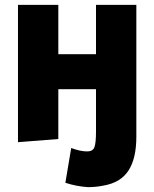

<svg xmlns="http://www.w3.org/2000/svg" viewBox="-20 -564 635 790"><path d="M541 -544V-1Q541 88 508.5 138Q476 188 404 200Q374 206 342 206Q294 203 249 188L273 45Q310 59 339 59Q362 59 368.5 41.5Q375 24 375 -22V-197H220V8L54 21V-544H220V-341H375V-544Z"/></svg>

Font: Repo
Style: ExtraBold
Weight: 800
Designer: Stefan Peev
Foundry: Context Ltd
Version: Version 001.000